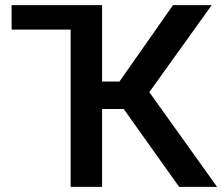

<svg xmlns="http://www.w3.org/2000/svg" viewBox="-20 -731 869 751"><path d="M463.9 -304.7H379.4V0H256.3V-615.2H25.4V-710.9H379.4V-412.1H447.3L656.7 -710.9H808.1L564 -370.6L829.1 0H680.7Z"/></svg>

Font: Roboto-o Medium
Style: Regular
Weight: 500
Designer: Google
Version: Version 2.134; 2016; ttfautohint (v1.6)